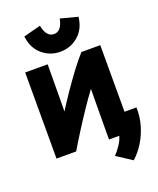

<svg xmlns="http://www.w3.org/2000/svg" viewBox="-172 -876 956 1165"><g transform="rotate(-20 306.5 -294.0)"><path d="M388 17H454Q448 43 428 72.5Q408 102 388 123L486 187Q522 155 551 109Q580 63 596.5 7Q613 -49 611 -109H534V-539H412Q376 -499 336.5 -446Q297 -393 259.5 -338Q222 -283 192 -235Q192 -245 192.5 -275Q193 -305 193 -344.5Q193 -384 193.5 -424.5Q194 -465 194 -496Q194 -527 194 -539H49V17H176Q203 -29 240 -87.5Q277 -146 316.5 -205Q356 -264 390 -309Q390 -298 389.5 -266Q389 -234 389 -191Q389 -148 388.5 -105Q388 -62 388 -29Q388 4 388 17ZM294 -584Q360 -584 410 -626.5Q460 -669 469 -746L358 -775Q343 -698 294 -698Q245 -698 230 -775L119 -746Q128 -669 178 -626.5Q228 -584 294 -584Z"/></g></svg>

Font: Repo Bold
Style: Bold
Weight: 700
Designer: Stefan Peev
Foundry: Context Ltd
Version: Version 1.502